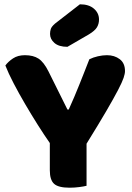

<svg xmlns="http://www.w3.org/2000/svg" viewBox="-20 -866 614 894"><path d="M562 -535Q562 -523 555.5 -503.5Q549 -484 529.5 -446.5Q510 -409 475 -349Q440 -289 383 -197V-1Q372 2 349.5 5Q327 8 304 8Q252 8 232 -10Q212 -28 212 -73V-200Q186 -237 156 -284.5Q126 -332 97 -381.5Q68 -431 43.5 -478Q19 -525 5 -561Q18 -579 40.5 -594Q63 -609 96 -609Q135 -609 159.5 -593Q184 -577 206 -533L294 -356H300Q314 -387 325.5 -414Q337 -441 348 -468.5Q359 -496 370.5 -525Q382 -554 396 -590Q414 -599 436 -604Q458 -609 478 -609Q513 -609 537.5 -590.5Q562 -572 562 -535ZM352 -846Q394 -846 417.5 -825.5Q441 -805 441 -775Q441 -755 431.5 -739Q422 -723 394 -706L294 -648Q254 -648 233.5 -666Q213 -684 213 -708Q213 -720 216.5 -731Q220 -742 236 -756Z"/></svg>

Font: Baloo Da 2 ExtraBold
Style: Regular
Weight: 800
Designer: Noopur Datye, Sulekha Rajkumar and Ek Type
Foundry: Ek Type
Version: Version 1.640;hotconv 1.0.111;makeotfexe 2.5.65597; ttfautoh